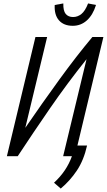

<svg xmlns="http://www.w3.org/2000/svg" viewBox="-20 -908 621 1116"><path d="M403 -758Q351 -758 323 -789.5Q295 -821 298 -879L348 -888Q347 -845 362 -827Q377 -809 405 -809Q431 -809 453 -826.5Q475 -844 492 -888L538 -879Q520 -821 485 -789.5Q450 -758 403 -758ZM333 188 294 154Q367 87 398 0H347L483 -564Q371 -424 271 -279Q171 -134 83 0H20L186 -693H254L127 -165Q225 -308 324.5 -445Q424 -582 517 -693H581L430 -62H486Q467 23 427 83Q387 143 333 188Z"/></svg>

Font: Ubuntu Sans Condensed
Style: Italic
Weight: 400
Width: 3
Italic angle: -13.5°
Designer: Dalton Maag Ltd
Foundry: Dalton Maag Ltd
Version: Version 1.006; ttfautohint (v1.8.4.7-5d5b)